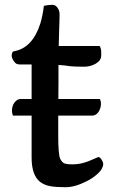

<svg xmlns="http://www.w3.org/2000/svg" viewBox="-20 -763 474 792"><path d="M391.1 -573.2Q397.5 -562 397.5 -549.3V-534.2Q397.5 -513.7 375.5 -500.7Q353.5 -487.8 326.9 -487.8Q300.3 -487.8 288.8 -488.5Q277.3 -489.3 266.6 -490.2L245.1 -493.2Q233.9 -494.1 221.2 -495.1V-420.9Q221.2 -386.7 220.7 -354.5H392.1Q396.5 -345.7 396.5 -335.7Q396.5 -325.7 393.8 -317.1Q391.1 -308.6 386.7 -301.8Q376 -286.1 359.9 -286.1H220.2V-204.6Q220.2 -124 228.5 -107.7Q236.8 -91.3 248 -88.1Q259.3 -85 276.9 -85Q294.4 -85 308.8 -87.6Q323.2 -90.3 335.9 -94.7Q348.6 -99.1 360.4 -104.5L384.3 -114.7Q392.6 -117.7 402.8 -97.7Q405.8 -92.3 405.8 -85.2Q405.8 -78.1 399.9 -66.9Q394 -55.7 377.2 -41.3Q360.4 -26.9 337.9 -15.6Q289.1 9.3 250.2 9.3Q211.4 9.3 187 4.9Q162.6 0.5 145.5 -12.7Q110.4 -40 110.4 -112.8V-286.1H33.2Q29.3 -296.9 29.3 -306.4Q29.3 -315.9 32 -324.7Q34.7 -333.5 39.6 -339.8Q50.3 -354.5 64.5 -354.5H110.4V-497.1H62Q46.9 -497.1 40 -506.8Q28.3 -522 28.3 -532.2Q28.3 -549.3 36.6 -551.3Q114.3 -564.5 146.5 -666.5Q155.8 -697.3 161.1 -739.3Q184.6 -743.2 196.5 -743.2Q208.5 -743.2 217.3 -731Q226.1 -718.8 225.8 -702.6Q225.6 -686.5 225.1 -672.4Q224.6 -658.2 224.1 -641.6L222.2 -573.2Z"/></svg>

Font: Quando
Style: Regular
Weight: 400
Version: Version 1.002